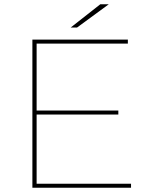

<svg xmlns="http://www.w3.org/2000/svg" viewBox="-20 -887 708 907"><path d="M133 -700H584V-681H153V-19H599V0H133ZM148 -365H539V-346H148ZM454 -867H494L344 -757H314Z"/></svg>

Font: iiserrat Thin
Style: Regular
Weight: 100
Designer: Akira Ohta
Foundry: Akira Ohta
Version: Version 1.200;Glyphs 3.3.1 (3343)